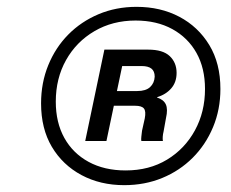

<svg xmlns="http://www.w3.org/2000/svg" viewBox="-20 -758 676 561"><path d="M343 -217Q273 -217 218 -246.5Q163 -276 131.5 -329Q100 -382 100 -456Q100 -516 121 -567.5Q142 -619 179.5 -657Q217 -695 268 -716.5Q319 -738 379 -738Q449 -738 504 -709Q559 -680 591.5 -626.5Q624 -573 624 -498Q624 -438 602.5 -386.5Q581 -335 543 -297Q505 -259 454 -238Q403 -217 343 -217ZM347 -260Q416 -260 468 -291.5Q520 -323 549.5 -377Q579 -431 579 -498Q579 -559 554 -603.5Q529 -648 483.5 -673Q438 -698 376 -698Q309 -698 256 -667Q203 -636 173 -582.5Q143 -529 143 -461Q143 -400 168 -355Q193 -310 239 -285Q285 -260 347 -260ZM229 -346 285 -613H413Q456 -613 476 -594Q496 -575 496 -545Q496 -518 480.5 -500Q465 -482 439 -474V-473Q458 -467 464.5 -453Q471 -439 465 -413L458 -374Q456 -366 455.5 -358.5Q455 -351 456 -346H393Q392 -350 393 -359Q394 -368 395 -376L403 -412Q407 -433 400.5 -441Q394 -449 375 -449H302L310 -492H381Q406 -492 418.5 -503.5Q431 -515 432 -534Q432 -550 422.5 -557.5Q413 -565 394 -565H337L291 -346Z"/></svg>

Font: Mona Sans ExtraLight SemiBold
Style: Italic
Weight: 600
Italic angle: -11.6951°
Version: Version 2.000